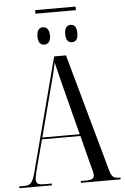

<svg xmlns="http://www.w3.org/2000/svg" viewBox="-63 -1025 694 1069"><g transform="rotate(-5 283.5 -490.0)"><path d="M175 -960H401V-980H175ZM209 -784C228 -784 245 -796 245 -831C245 -869 228 -881 209 -881C191 -881 175 -869 175 -831C175 -796 191 -784 209 -784ZM364 -784C383 -784 398 -796 398 -831C398 -869 383 -881 364 -881C345 -881 330 -869 330 -831C330 -796 345 -784 364 -784ZM1 0H183V-10H140C107 -10 96 -18 96 -39C96 -56 104 -86 112 -116L150 -260H365L406 -99C412 -76 420 -53 420 -37C420 -20 412 -10 375 -10H345V0H567V-10H560C528 -10 518 -19 507 -57L324 -714H258L94 -89C77 -24 66 -10 30 -10H1ZM153 -270 229 -561C243 -613 247 -628 258 -680C263 -657 271 -624 296 -526L362 -270Z"/></g></svg>

Font: Noto Serif Display ExtraCondensed
Style: Regular
Weight: 400
Width: 2
Designer: Monotype Design Team
Foundry: Monotype Imaging Inc.
Version: Version 2.009